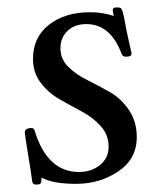

<svg xmlns="http://www.w3.org/2000/svg" viewBox="-20 -483 422 518"><path d="M92 -4Q92 8 90 11Q88 15 78 15Q68 15 67 7Q64 -17 55.5 -68Q47 -119 47 -125.5Q47 -132 52.5 -135Q58 -138 65 -137.5Q72 -137 73 -132Q107 -19 193 -19Q226 -19 249.5 -37.5Q273 -56 273 -87.5Q273 -119 252 -142.5Q231 -166 201 -182Q171 -198 141 -215Q111 -232 90 -259.5Q69 -287 69 -324Q69 -383 112.5 -416.5Q156 -450 222 -450Q257 -450 287 -440Q283 -456 285 -459.5Q287 -463 295 -463Q303 -463 306 -461Q309 -459 312 -447.5Q315 -436 318 -418.5Q321 -401 327 -374.5Q333 -348 334.5 -341.5Q336 -335 332 -332.5Q328 -330 319.5 -330Q311 -330 308 -338Q278 -418 213 -418Q181 -418 162 -399.5Q143 -381 143 -352.5Q143 -324 164 -303Q185 -282 215.5 -267Q246 -252 276.5 -234.5Q307 -217 328 -186Q349 -155 349 -113Q349 -54 299 -20.5Q249 13 185.5 13Q122 13 92 -4Z"/></svg>

Font: Sedan
Style: Regular
Weight: 400
Designer: Sebastian Salazar
Foundry: Sebastian Salazar
Version: Version 1.001